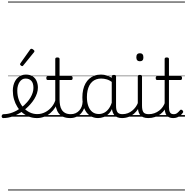

<svg xmlns="http://www.w3.org/2000/svg" viewBox="-99 -1438 2299 2366"><path d="M-60 17Q-69 17 -74 9.5Q-79 2 -78.5 -7Q-78 -16 -72 -23.5Q-66 -31 -54 -31Q0 -31 53 -51Q106 -71 153.5 -105Q201 -139 236 -180Q260 -207 277 -236.5Q294 -266 303.5 -295.5Q313 -325 313 -355Q313 -414 287 -442Q261 -470 215 -470Q205 -470 199.5 -477.5Q194 -485 195 -494.5Q196 -504 202 -511.5Q208 -519 219 -519Q272 -519 305 -496.5Q338 -474 353 -437Q368 -400 368 -358Q368 -324 356.5 -288.5Q345 -253 324 -218.5Q303 -184 274 -152Q232 -104 177.5 -66Q123 -28 62.5 -5.5Q2 17 -60 17ZM0 898H444V908H0ZM0 -20H444V0H0ZM0 -505H444V-500H0ZM0 -1418H444V-1408H0Z M356 17Q305 17 260 0Q215 -17 178 -48Q141 -79 114.5 -121.5Q88 -164 73.5 -214.5Q59 -265 59 -321Q59 -355 66.5 -385.5Q74 -416 88 -440.5Q102 -465 122 -482.5Q142 -500 166.5 -509.5Q191 -519 219 -519Q230 -519 235 -511.5Q240 -504 239 -494.5Q238 -485 232 -477.5Q226 -470 215 -470Q193 -470 175 -459.5Q157 -449 143.5 -429.5Q130 -410 122 -383Q114 -356 114 -323Q114 -257 134.5 -203.5Q155 -150 190 -111.5Q225 -73 268.5 -52.5Q312 -32 360 -32Q412 -32 458.5 -56Q505 -80 539 -121.5Q573 -163 587 -216Q589 -225 597.5 -226Q606 -227 613.5 -221.5Q621 -216 618 -203Q607 -155 582 -115Q557 -75 522 -45Q487 -15 444.5 1Q402 17 356 17ZM444 898V908ZM444 -20V0ZM444 -505V-500ZM444 -1418V-1408Z M175 -623Q168 -623 158 -631Q148 -639 148 -647Q148 -649 149.5 -651.5Q151 -654 153 -659L272 -827Q275 -832 279 -834.5Q283 -837 289 -837Q295 -837 303.5 -832Q312 -827 318.5 -820.5Q325 -814 325 -808Q325 -803 324 -800.5Q323 -798 319 -793L188 -632Q182 -623 175 -623Z M768 17Q717 17 681.5 2Q646 -13 624.5 -41.5Q603 -70 592.5 -110Q582 -150 582 -201V-452H491Q480 -452 476 -458Q472 -464 472 -476Q472 -489 476 -494.5Q480 -500 491 -500H582V-711Q582 -721 588.5 -725.5Q595 -730 608 -730Q621 -730 628 -725.5Q635 -721 635 -711V-500H776Q787 -500 791.5 -494.5Q796 -489 796 -476Q796 -464 791.5 -458Q787 -452 776 -452H635V-213Q635 -175 641 -142Q647 -109 662.5 -84.5Q678 -60 705 -45.5Q732 -31 775 -31Q785 -31 790 -23.5Q795 -16 794.5 -7Q794 2 787.5 9.5Q781 17 768 17ZM444 898H832V908H444ZM444 -20H832V0H444ZM444 -505H832V-500H444ZM444 -1418H832V-1408H444Z M767 17Q756 17 750.5 9.5Q745 2 745.5 -7Q746 -16 753 -23.5Q760 -31 773 -31Q806 -31 832.5 -43Q859 -55 878 -76Q897 -97 907.5 -125Q918 -153 919 -186Q920 -198 929 -201.5Q938 -205 946.5 -201.5Q955 -198 954 -186Q953 -142 938.5 -104.5Q924 -67 899.5 -40Q875 -13 841 2Q807 17 767 17ZM832 898V908ZM832 -20V0ZM832 -505V-500ZM832 -1418V-1408Z M1109 17Q1054 17 1010 -12Q966 -41 941 -98Q916 -155 916 -238Q916 -288 925.5 -331Q935 -374 954 -408.5Q973 -443 1000.5 -467.5Q1028 -492 1064.5 -505.5Q1101 -519 1146 -519Q1184 -519 1220.5 -506.5Q1257 -494 1293 -470V-419Q1253 -449 1218 -459.5Q1183 -470 1147 -470Q1115 -470 1087.5 -460.5Q1060 -451 1038.5 -432Q1017 -413 1002.5 -385.5Q988 -358 980 -322Q972 -286 972 -242Q972 -180 988.5 -133Q1005 -86 1037.5 -59.5Q1070 -33 1119 -33Q1153 -33 1185 -49Q1217 -65 1243.5 -101.5Q1270 -138 1287 -202L1305 -159Q1284 -85 1250.5 -47Q1217 -9 1179.5 4Q1142 17 1109 17ZM1405 17Q1371 17 1347 7Q1323 -3 1308 -22Q1293 -41 1285.5 -69Q1278 -97 1278 -132V-495Q1278 -506 1285 -510.5Q1292 -515 1306 -515Q1319 -515 1325 -510.5Q1331 -506 1331 -496V-133Q1331 -81 1348 -56Q1365 -31 1411 -31Q1418 -31 1422 -23.5Q1426 -16 1425.5 -7Q1425 2 1420.5 9.5Q1416 17 1405 17ZM832 898H1467V908H832ZM832 -20H1467V0H832ZM832 -505H1467V-500H832ZM832 -1418H1467V-1408H832Z M1402 17Q1391 17 1385.5 9.5Q1380 2 1380.5 -7Q1381 -16 1388 -23.5Q1395 -31 1408 -31Q1445 -31 1476 -43Q1507 -55 1531 -75Q1555 -95 1573 -120Q1591 -145 1601 -172Q1605 -183 1614 -182.5Q1623 -182 1629 -174.5Q1635 -167 1632 -157Q1621 -124 1601 -93Q1581 -62 1552.5 -37Q1524 -12 1486 2.5Q1448 17 1402 17ZM1467 898V908ZM1467 -20V0ZM1467 -505V-500ZM1467 -1418V-1408Z M1729 17Q1691 17 1665.5 6.5Q1640 -4 1625.5 -24Q1611 -44 1605 -72.5Q1599 -101 1599 -137V-496Q1599 -506 1605 -510.5Q1611 -515 1624 -515Q1638 -515 1644.5 -510.5Q1651 -506 1651 -496V-137Q1651 -82 1667.5 -56.5Q1684 -31 1735 -31Q1744 -31 1748.5 -23.5Q1753 -16 1752.5 -7Q1752 2 1746.5 9.5Q1741 17 1729 17ZM1625 -683Q1603 -683 1592 -695.5Q1581 -708 1581 -732Q1581 -757 1592 -769.5Q1603 -782 1625 -782Q1646 -782 1657 -769.5Q1668 -757 1668 -732Q1669 -707 1657.5 -695Q1646 -683 1625 -683ZM1467 898H1792V908H1467ZM1467 -20H1792V0H1467ZM1467 -505H1792V-500H1467ZM1467 -1418H1792V-1408H1467Z M1727 17Q1716 17 1710.5 9.5Q1705 2 1705.5 -7Q1706 -16 1713 -23.5Q1720 -31 1733 -31Q1770 -31 1802.5 -42.5Q1835 -54 1861.5 -74Q1888 -94 1907 -121.5Q1926 -149 1936 -182Q1939 -193 1948.5 -192Q1958 -191 1964.5 -184Q1971 -177 1968 -167Q1956 -125 1934 -91.5Q1912 -58 1880.5 -33.5Q1849 -9 1810 4Q1771 17 1727 17ZM1792 898V908ZM1792 -20V0ZM1792 -505V-500ZM1792 -1418V-1408Z M2036 17Q2000 17 1976.5 2.5Q1953 -12 1941.5 -40Q1930 -68 1930 -107V-452H1839Q1828 -452 1824 -458Q1820 -464 1820 -476Q1820 -489 1824 -494.5Q1828 -500 1839 -500H1930V-711Q1930 -721 1936.5 -725.5Q1943 -730 1956 -730Q1969 -730 1976 -725.5Q1983 -721 1983 -711V-500H2124Q2135 -500 2139.5 -494.5Q2144 -489 2144 -476Q2144 -464 2139.5 -458Q2135 -452 2124 -452H1983V-119Q1983 -78 1995 -54.5Q2007 -31 2042 -31Q2067 -31 2084.5 -45Q2102 -59 2119 -79Q2126 -88 2133.5 -86.5Q2141 -85 2149 -79Q2156 -72 2158 -64.5Q2160 -57 2155 -50Q2141 -29 2123 -14Q2105 1 2083 9Q2061 17 2036 17ZM1792 898H2180V908H1792ZM1792 -20H2180V0H1792ZM1792 -505H2180V-500H1792ZM1792 -1418H2180V-1408H1792Z"/></svg>

Font: Playwrite FR Trad Guides
Style: Regular
Weight: 400
Designer: Veronika Burian, José Scaglione
Foundry: TypeTogether
Version: Version 1.003